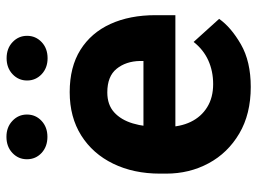

<svg xmlns="http://www.w3.org/2000/svg" viewBox="-119 -650 779 581"><g transform="rotate(-90 270.5 -359.5)"><path d="M297.9 9.8Q215.8 9.8 157 -24.9Q98.1 -59.6 66.9 -117.7Q35.6 -175.8 35.6 -246.1V-265.1Q35.6 -344.7 65.7 -406.5Q95.7 -468.3 151.1 -503.2Q206.5 -538.1 282.2 -538.1Q358.4 -538.1 410.2 -505.6Q461.9 -473.1 488.5 -414.8Q515.1 -356.4 515.1 -278.3V-218.3H96.2V-314.9H376.5V-325.7Q375.5 -368.2 352.8 -396.2Q330.1 -424.3 281.3 -424.3Q244.1 -424.3 221.2 -403.6Q198.2 -382.8 187.5 -346.9Q176.8 -311 176.8 -265.1V-246.1Q176.8 -204.1 192.1 -172.1Q207.5 -140.1 236.6 -122.1Q265.6 -104 306.6 -104Q345.7 -104 378.2 -118.7Q410.6 -133.3 434.1 -163.1L503.9 -85.9Q478.5 -49.8 426.8 -20Q375 9.8 297.9 9.8ZM79.1 -667.5Q79.1 -693.4 98.1 -711.4Q117.2 -729.5 147 -729.5Q176.3 -729.5 195.3 -711.4Q214.4 -693.4 214.4 -667.5Q214.4 -641.1 195.3 -623.3Q176.3 -605.5 147 -605.5Q117.2 -605.5 98.1 -623.3Q79.1 -641.1 79.1 -667.5ZM317.4 -667Q317.4 -692.9 336.4 -710.9Q355.5 -729 384.8 -729Q414.6 -729 433.6 -710.9Q452.6 -692.9 452.6 -667Q452.6 -641.1 433.6 -623Q414.6 -605 384.8 -605Q355.5 -605 336.4 -623Q317.4 -641.1 317.4 -667Z"/></g></svg>

Font: RobotoDEMO
Style: Regular
Weight: 400
Designer: Christian Robertson
Foundry: Google
Version: Version 2.136